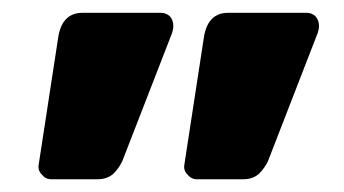

<svg xmlns="http://www.w3.org/2000/svg" viewBox="-20 -621 534 298"><path d="M131.8 -342.8H59.1Q50.8 -342.8 44.9 -350.1Q38.6 -356.4 40 -365.2L70.8 -565.9Q77.6 -601.1 107.9 -601.1H230Q238.3 -601.1 244.1 -595.2Q249 -588.9 249 -581.1Q249 -575.7 247.1 -569.8L169.9 -371.1Q165 -360.4 155.8 -351.1Q146 -342.8 131.8 -342.8ZM357.9 -342.8H285.2Q276.9 -342.8 271 -350.1Q264.6 -356.4 266.1 -365.2L296.9 -565.9Q303.7 -601.1 334 -601.1H456.1Q464.4 -601.1 470.2 -595.2Q475.1 -588.9 475.1 -581.1Q475.1 -575.7 473.1 -569.8L396 -371.1Q391.1 -360.4 381.8 -351.1Q372.1 -342.8 357.9 -342.8Z"/></svg>

Font: Cunia
Style: Bold
Weight: 700
Designer: Alejo Bergmann, Denis Ignatov
Foundry: Hubert & Fischer
Version: Version 1.00 February 21, 2019, initial release